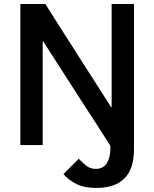

<svg xmlns="http://www.w3.org/2000/svg" viewBox="-20 -720 766 953"><path d="M81.1 -700.2H205.1Q273.4 -591.3 340.8 -486.8Q351.1 -470.2 370.8 -439.5Q390.6 -408.7 396 -399.9Q413.6 -372.6 449.7 -316.4Q468.8 -287.1 496.1 -243.7Q525.9 -196.8 530.8 -189H534.2V-700.2H645V21Q645 118.2 597.7 165.5Q550.3 212.9 458 212.9Q397.9 212.9 359.4 193.4Q319.8 173.3 294.9 144L371.1 67.9Q391.1 89.8 410.2 104Q429.7 118.2 455.1 118.2Q493.2 118.2 510.7 89.4Q527.8 61.5 527.8 16.1V3.9Q524.4 -1 502 -36.6Q477.1 -75.7 450.2 -117.7Q442.9 -128.9 419.4 -164.8Q396 -200.7 382.3 -222.2Q372.1 -238.3 347.7 -276.1Q323.2 -314 310.5 -334Q275.4 -388.7 244.6 -436.5Q213.9 -484.4 194.8 -514.2H191.9V0H81.1Z"/></svg>

Font: Post Grotesk Medium
Style: Medium
Weight: 500
Version: Version 1.0